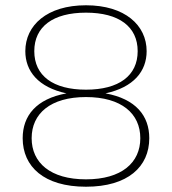

<svg xmlns="http://www.w3.org/2000/svg" viewBox="-20 -698 652 728"><path d="M306 10C465 10 546 -66 546 -174C546 -259 495 -323 380 -344C487 -367 536 -428 536 -504C536 -602 454 -678 306 -678C158 -678 76 -602 76 -504C76 -428 125 -367 232 -344C117 -323 66 -259 66 -174C66 -66 147 10 306 10ZM306 -18C171 -18 100 -81 100 -174C100 -267 171 -330 306 -330C441 -330 512 -267 512 -174C512 -81 441 -18 306 -18ZM306 -358C181 -358 110 -411 110 -504C110 -597 181 -650 306 -650C431 -650 502 -597 502 -504C502 -411 431 -358 306 -358Z"/></svg>

Font: Gantari Thin
Style: Regular
Weight: 250
Designer: Anugrah Pasau
Foundry: Lafontype
Version: Version 1.000